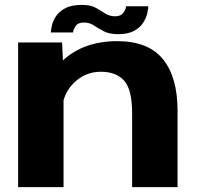

<svg xmlns="http://www.w3.org/2000/svg" viewBox="-20 -764 816 784"><path d="M54 0V-590.5H233.5L237 -517.5Q322.5 -596 458.5 -596Q585.5 -596 645.2 -522.5Q705 -449 705 -312.5V0H519.5V-301.5Q519.5 -398 487 -434.5Q454.5 -471 392 -471Q325.5 -471 278.5 -422.5Q250.5 -393.5 239.5 -355V0ZM462.5 -624.5Q426 -624.5 403.5 -636.5Q381 -648.5 363.2 -660.2Q345.5 -672 323 -672Q298 -672 288.5 -657.2Q279 -642.5 278.5 -631.5H187.5Q188 -642.5 192.2 -661Q196.5 -679.5 209.2 -698.5Q222 -717.5 247.2 -730.8Q272.5 -744 314.5 -744Q350 -744 371 -732.2Q392 -720.5 409.5 -709Q427 -697.5 451 -697.5Q473.5 -697.5 484 -712.2Q494.5 -727 494.5 -738.5H585.5Q585.5 -728 581.2 -709.2Q577 -690.5 564.5 -671Q552 -651.5 527.5 -638Q503 -624.5 462.5 -624.5Z"/></svg>

Font: Anybody ExtraExpanded Regular
Style: Bold
Weight: 700
Width: 8
Designer: Tyler Finck
Foundry: Etcetera Type Company
Version: Version 1.010; ttfautohint (v1.8.3) -l 8 -r 50 -G 200 -x 14 